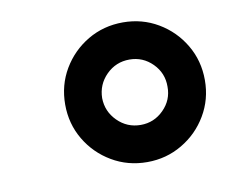

<svg xmlns="http://www.w3.org/2000/svg" viewBox="-49 -792 557 462"><g transform="rotate(-10 229.0 -561.5)"><path d="M276.9 -391.1Q229.5 -391.1 190.7 -414.1Q151.9 -437 128.9 -475.8Q106 -514.6 106 -561.5Q106 -608.9 128.9 -647.7Q151.9 -686.5 190.7 -709.5Q229.5 -732.4 276.9 -732.4Q323.7 -732.4 362.5 -709.5Q401.4 -686.5 424.3 -647.7Q447.3 -608.9 447.3 -561.5Q447.3 -514.6 424.3 -475.8Q401.4 -437 362.5 -414.1Q323.7 -391.1 276.9 -391.1ZM276.9 -481.9Q309.6 -481.9 333 -505.4Q356.4 -528.8 356 -561.5Q356.4 -594.7 333 -618.2Q309.6 -641.6 276.9 -641.6Q243.7 -641.6 220.2 -618.2Q196.8 -594.7 196.3 -561.5Q196.8 -528.8 220.2 -505.4Q243.7 -481.9 276.9 -481.9Z"/></g></svg>

Font: Inter Semi Bold
Style: Italic
Weight: 600
Italic angle: -9.39999°
Designer: Rasmus Andersson
Foundry: rsms
Version: Version 4.000;git-3c8e0fc